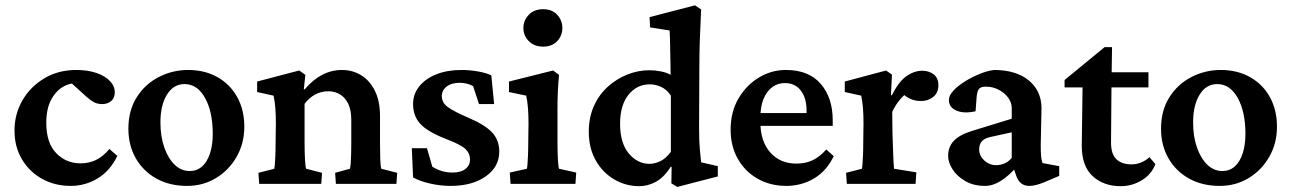

<svg xmlns="http://www.w3.org/2000/svg" viewBox="-20 -700 4917 731"><path d="M249 7.8Q189.5 7.8 141.1 -18.6Q92.8 -44.9 64 -92.8Q35.2 -140.6 35.2 -203.1Q35.2 -265.6 65.4 -317.9Q95.7 -370.1 148.9 -401.9Q202.1 -433.6 270.5 -433.6Q313.5 -433.6 346.7 -422.4Q379.9 -411.1 398.4 -391.6Q417 -372.1 417 -348.6Q417 -327.1 403.3 -315.4Q389.6 -303.7 369.1 -303.7Q351.6 -303.7 338.4 -310.5Q325.2 -317.4 307.6 -333L243.2 -391.6L288.1 -380.9Q255.9 -387.7 225.6 -372.6Q195.3 -357.4 175.8 -322.3Q156.2 -287.1 156.2 -232.4Q156.2 -156.2 193.8 -117.2Q231.4 -78.1 287.1 -78.1Q317.4 -78.1 344.2 -90.3Q371.1 -102.5 396.5 -132.8L426.8 -106.4Q399.4 -49.8 352.1 -21Q304.7 7.8 249 7.8Z M692.4 7.8Q626 7.8 575.7 -20Q525.4 -47.9 497.1 -97.2Q468.8 -146.5 468.8 -210Q468.8 -279.3 500.5 -329.6Q532.2 -379.9 584.5 -406.7Q636.7 -433.6 696.3 -433.6Q759.8 -433.6 808.1 -406.2Q856.4 -378.9 883.3 -330.1Q910.2 -281.2 910.2 -217.8Q910.2 -154.3 880.9 -103Q851.6 -51.8 802.2 -22Q752.9 7.8 692.4 7.8ZM702.1 -48.8Q729.5 -48.8 749 -65.9Q768.6 -83 779.3 -115.2Q790 -147.5 790 -190.4Q790 -274.4 760.7 -327.1Q731.4 -379.9 682.6 -379.9Q640.6 -379.9 615.7 -339.8Q590.8 -299.8 590.8 -233.4Q590.8 -180.7 605.5 -138.7Q620.1 -96.7 645 -72.8Q669.9 -48.8 702.1 -48.8Z M966.8 0 963.9 -42 1024.4 -57.6Q1025.4 -61.5 1026.4 -73.7Q1027.3 -85.9 1028.3 -106.9Q1029.3 -127.9 1029.3 -157.2L1030.3 -231.4Q1030.3 -262.7 1028.3 -288.1Q1026.4 -313.5 1021.5 -335.9L959 -349.6V-389.6L1119.1 -431.6L1142.6 -415L1136.7 -360.4L1139.6 -359.4Q1170.9 -396.5 1206.5 -415Q1242.2 -433.6 1282.2 -433.6Q1322.3 -433.6 1355 -413.6Q1387.7 -393.6 1407.2 -354.5Q1426.8 -315.4 1426.8 -258.8V-157.2Q1426.8 -124 1427.7 -95.2Q1428.7 -66.4 1431.6 -57.6L1492.2 -42L1489.3 0H1258.8L1255.9 -42L1312.5 -57.6Q1314.5 -65.4 1315.4 -80.1Q1316.4 -94.7 1316.9 -114.3Q1317.4 -133.8 1317.4 -154.3V-244.1Q1317.4 -282.2 1305.2 -306.2Q1293 -330.1 1273.4 -341.3Q1253.9 -352.5 1230.5 -352.5Q1203.1 -352.5 1180.2 -340.3Q1157.2 -328.1 1139.6 -304.7V-160.2Q1139.6 -123 1141.1 -94.2Q1142.6 -65.4 1145.5 -57.6L1206.1 -42L1203.1 0Z M1696.3 7.8Q1657.2 7.8 1618.2 -1Q1579.1 -9.8 1552.7 -24.4L1547.9 -135.7H1605.5L1626 -65.4Q1661.1 -43 1703.1 -43Q1734.4 -43 1752 -56.6Q1769.5 -70.3 1769.5 -92.8Q1769.5 -116.2 1752 -132.8Q1734.4 -149.4 1680.7 -169.9Q1609.4 -197.3 1581.1 -227.5Q1552.7 -257.8 1552.7 -303.7Q1552.7 -341.8 1576.2 -371.1Q1599.6 -400.4 1641.1 -417Q1682.6 -433.6 1737.3 -433.6Q1767.6 -433.6 1798.8 -428.2Q1830.1 -422.9 1850.6 -413.1L1861.3 -303.7H1803.7L1781.2 -372.1Q1771.5 -377.9 1757.8 -381.3Q1744.1 -384.8 1730.5 -384.8Q1699.2 -384.8 1680.7 -370.6Q1662.1 -356.4 1662.1 -334Q1662.1 -309.6 1684.1 -293Q1706.1 -276.4 1762.7 -252Q1827.1 -224.6 1854 -195.3Q1880.9 -166 1880.9 -123Q1880.9 -64.5 1829.1 -28.3Q1777.3 7.8 1696.3 7.8Z M1923.8 0 1920.9 -43 1986.3 -57.6Q1987.3 -61.5 1988.3 -74.2Q1989.3 -86.9 1990.2 -107.9Q1991.2 -128.9 1991.2 -157.2L1992.2 -231.4Q1992.2 -261.7 1990.2 -287.6Q1988.3 -313.5 1983.4 -335.9L1918 -349.6V-389.6L2085.9 -431.6L2108.4 -415Q2105.5 -384.8 2104 -354Q2102.5 -323.2 2102.5 -283.2V-160.2Q2102.5 -124 2104 -94.7Q2105.5 -65.4 2108.4 -57.6L2173.8 -43L2170.9 0ZM2047.9 -522.5Q2013.7 -522.5 1993.2 -543.5Q1972.7 -564.5 1972.7 -593.8Q1972.7 -622.1 1993.2 -643.6Q2013.7 -665 2047.9 -665Q2082 -665 2101.6 -643.6Q2121.1 -622.1 2121.1 -593.8Q2121.1 -564.5 2101.6 -543.5Q2082 -522.5 2047.9 -522.5Z M2558.6 11.7 2536.1 -2 2537.1 -64.5 2534.2 -65.4Q2507.8 -24.4 2477.1 -7.8Q2446.3 8.8 2414.1 8.8Q2361.3 8.8 2317.4 -17.6Q2273.4 -43.9 2247.6 -90.3Q2221.7 -136.7 2221.7 -198.2Q2221.7 -252.9 2241.2 -296.4Q2260.7 -339.8 2294.4 -370.1Q2328.1 -400.4 2369.1 -416.5Q2410.2 -432.6 2452.1 -432.6Q2473.6 -432.6 2496.1 -428.2Q2518.6 -423.8 2533.2 -415Q2533.2 -432.6 2532.7 -457.5Q2532.2 -482.4 2531.7 -507.8Q2531.2 -533.2 2530.8 -553.7Q2530.3 -574.2 2529.3 -584L2455.1 -595.7L2453.1 -634.8L2626 -679.7L2649.4 -664.1Q2646.5 -603.5 2644.5 -550.3Q2642.6 -497.1 2642.6 -438.5L2641.6 -212.9Q2641.6 -163.1 2644.5 -131.3Q2647.5 -99.6 2649.4 -82L2712.9 -67.4V-28.3ZM2453.1 -76.2Q2472.7 -76.2 2494.1 -86.4Q2515.6 -96.7 2534.2 -122.1V-335.9Q2518.6 -359.4 2497.1 -369.1Q2475.6 -378.9 2454.1 -378.9Q2404.3 -378.9 2372.6 -338.9Q2340.8 -298.8 2340.8 -229.5Q2340.8 -155.3 2374 -115.7Q2407.2 -76.2 2453.1 -76.2Z M2973.6 7.8Q2913.1 7.8 2864.7 -19.5Q2816.4 -46.9 2789.1 -95.2Q2761.7 -143.6 2761.7 -206.1Q2761.7 -274.4 2792 -325.7Q2822.3 -377 2871.1 -405.8Q2919.9 -434.6 2975.6 -433.6Q3060.5 -432.6 3105.5 -379.9Q3150.4 -327.1 3150.4 -242.2V-220.7H2861.3V-269.5H3064.5L3050.8 -249V-278.3Q3050.8 -327.1 3028.8 -355.5Q3006.8 -383.8 2967.8 -383.8Q2942.4 -383.8 2921.4 -369.1Q2900.4 -354.5 2887.7 -325.2Q2875 -295.9 2875 -252V-234.4Q2875 -162.1 2912.6 -119.6Q2950.2 -77.1 3012.7 -77.1Q3045.9 -77.1 3072.8 -89.4Q3099.6 -101.6 3126 -130.9L3154.3 -105.5Q3127 -48.8 3079.1 -20.5Q3031.2 7.8 2973.6 7.8Z M3204.1 0 3201.2 -42 3261.7 -57.6Q3262.7 -61.5 3263.7 -74.2Q3264.6 -86.9 3265.6 -107.9Q3266.6 -128.9 3266.6 -157.2L3267.6 -231.4Q3267.6 -261.7 3265.6 -287.6Q3263.7 -313.5 3258.8 -335.9L3196.3 -349.6V-389.6L3353.5 -431.6L3376 -416L3372.1 -337.9L3375 -336.9Q3403.3 -391.6 3432.6 -411.1Q3461.9 -430.7 3491.2 -430.7Q3516.6 -430.7 3534.7 -417Q3552.7 -403.3 3552.7 -375Q3552.7 -346.7 3533.2 -331.1Q3513.7 -315.4 3486.3 -315.4Q3464.8 -315.4 3446.8 -323.2Q3428.7 -331.1 3409.2 -349.6L3433.6 -346.7Q3418 -335 3403.3 -316.9Q3388.7 -298.8 3377 -274.4L3377.9 -193.4Q3378.9 -161.1 3379.9 -133.3Q3380.9 -105.5 3381.8 -85.4Q3382.8 -65.4 3383.8 -57.6L3468.8 -43.9L3465.8 0Z M3730.5 7.8Q3686.5 7.8 3654.8 -10.7Q3623 -29.3 3606.4 -55.7Q3589.8 -82 3589.8 -106.4Q3589.8 -140.6 3611.3 -163.6Q3632.8 -186.5 3679.7 -201.2L3832 -248V-288.1Q3832 -309.6 3818.4 -328.1Q3804.7 -346.7 3782.2 -358.4Q3759.8 -370.1 3733.4 -370.1Q3714.8 -370.1 3707.5 -361.8Q3700.2 -353.5 3698.2 -329.1L3694.3 -276.4Q3650.4 -266.6 3621.6 -278.8Q3592.8 -291 3592.8 -319.3Q3592.8 -336.9 3610.4 -355.5Q3627.9 -374 3654.8 -390.6Q3681.6 -407.2 3710.9 -418.9Q3740.2 -430.7 3764.6 -433.6Q3847.7 -433.6 3896 -394.5Q3944.3 -355.5 3945.3 -290L3942.4 -146.5Q3942.4 -121.1 3943.8 -105Q3945.3 -88.9 3949.2 -79.1L4012.7 -67.4V-30.3L3955.1 -5.9Q3938.5 1 3924.3 4.4Q3910.2 7.8 3898.4 7.8Q3863.3 7.8 3849.6 -29.3L3835 -72.3L3853.5 -68.4Q3823.2 -32.2 3792 -12.2Q3760.7 7.8 3730.5 7.8ZM3772.5 -71.3Q3789.1 -71.3 3804.2 -77.6Q3819.3 -84 3832 -98.6V-196.3L3752 -178.7Q3728.5 -173.8 3718.3 -162.1Q3708 -150.4 3708 -130.9Q3708 -107.4 3727.1 -89.4Q3746.1 -71.3 3772.5 -71.3Z M4378.9 -75.2Q4364.3 -36.1 4327.1 -13.7Q4290 8.8 4247.1 8.8Q4181.6 8.8 4140.1 -29.3Q4098.6 -67.4 4098.6 -144.5L4101.6 -367.2H4033.2V-395.5L4185.5 -520.5H4213.9L4211.9 -391.6L4210 -157.2Q4210 -113.3 4230.5 -93.8Q4251 -74.2 4288.1 -74.2Q4306.6 -74.2 4324.7 -81.5Q4342.8 -88.9 4356.4 -101.6ZM4161.1 -367.2V-424.8H4352.5V-367.2Z M4624 7.8Q4557.6 7.8 4507.3 -20Q4457 -47.9 4428.7 -97.2Q4400.4 -146.5 4400.4 -210Q4400.4 -279.3 4432.1 -329.6Q4463.9 -379.9 4516.1 -406.7Q4568.4 -433.6 4627.9 -433.6Q4691.4 -433.6 4739.7 -406.2Q4788.1 -378.9 4814.9 -330.1Q4841.8 -281.2 4841.8 -217.8Q4841.8 -154.3 4812.5 -103Q4783.2 -51.8 4733.9 -22Q4684.6 7.8 4624 7.8ZM4633.8 -48.8Q4661.1 -48.8 4680.7 -65.9Q4700.2 -83 4710.9 -115.2Q4721.7 -147.5 4721.7 -190.4Q4721.7 -274.4 4692.4 -327.1Q4663.1 -379.9 4614.3 -379.9Q4572.3 -379.9 4547.4 -339.8Q4522.5 -299.8 4522.5 -233.4Q4522.5 -180.7 4537.1 -138.7Q4551.8 -96.7 4576.7 -72.8Q4601.6 -48.8 4633.8 -48.8Z"/></svg>

Font: Crimson Pro ExtraLight SemiBold
Style: Regular
Weight: 600
Version: Version 1.002